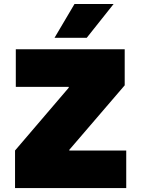

<svg xmlns="http://www.w3.org/2000/svg" viewBox="-20 -958 720 978"><path d="M56.6 -191.4 330.1 -511.2V-515.6H60.5V-707H615.2V-523.4L333 -194.8V-191.4H623V0H56.6ZM257.8 -765.6 359.4 -937.5H558.6L421.9 -765.6Z"/></svg>

Font: Wanted Sans ExtraBlack
Style: Regular
Weight: 900
Designer: Original Design by Kil Hyung-jin and Kang Hanbin, Wanted Lab, Inc; Hangeul from Source Han Sans by Jang Soo-young and Ka
Foundry: Wanted Lab, Inc.
Version: Version 1.001